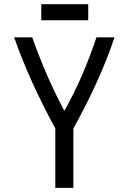

<svg xmlns="http://www.w3.org/2000/svg" viewBox="-20 -914 626 934"><path d="M180.7 -815.4V-893.6H409.2V-815.4ZM249 0V-289.1Q122.1 -522.5 48.8 -732.4H136.7Q206.1 -537.1 293 -374.5Q383.8 -535.2 449.2 -732.4H537.1Q466.8 -522.5 336.9 -289.1V0Z"/></svg>

Font: Consola Mono
Style: Book
Weight: 400
Monospace: yes
Designer: Wojciech Kalinowski "wmk69" (wmk69@o2.pl)
Foundry: Wojciech Kalinowski "wmk69" (wmk69@o2.pl)
Version: Version 2.1.0